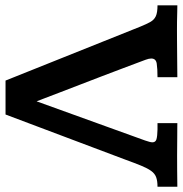

<svg xmlns="http://www.w3.org/2000/svg" viewBox="-4 -674 683 718"><g transform="rotate(90 338.0 -314.5)"><path d="M279.8 6.8 78.1 -497.1Q68.4 -521 60.5 -534.9Q52.7 -548.8 39.1 -555.2Q25.4 -561.5 -1.5 -561.5V-635.7Q6.3 -635.7 22.9 -635.3Q39.6 -634.8 58.1 -634.5Q76.7 -634.3 90.3 -634.3Q103.5 -634.3 132.1 -634.5Q160.6 -634.8 191.9 -635Q223.1 -635.3 245.1 -635.5Q267.1 -635.7 267.1 -635.7V-561.5Q235.4 -561.5 216.3 -558.6Q197.3 -555.7 197.3 -538.1Q197.3 -529.3 202.1 -516.6Q203.6 -512.7 212.2 -489.7Q220.7 -466.8 234.1 -431.4Q247.6 -396 263.4 -354.2Q279.3 -312.5 295.4 -271Q311.5 -229.5 325 -194.1Q338.4 -158.7 347.2 -136Q356 -113.3 357.4 -109.4L503.9 -515.1Q506.8 -524.4 508.8 -531Q510.7 -537.6 510.7 -542.5Q510.7 -554.2 499.3 -557.6Q487.8 -561 462.4 -561.5Q459 -561.5 451.2 -561.5Q443.4 -561.5 439 -561.5V-635.7Q439 -635.7 454.1 -635.5Q469.2 -635.3 490.5 -635.3Q511.7 -635.3 531.2 -635Q550.8 -634.8 559.1 -634.8Q586.9 -634.8 615.7 -635Q644.5 -635.3 676.8 -635.7V-561.5Q654.8 -561.5 641.1 -556.4Q627.4 -551.3 617.7 -537.8Q607.9 -524.4 597.9 -500Q587.9 -475.6 573.7 -436.5L406.7 6.8Z"/></g></svg>

Font: Kameron SemiBold
Style: Regular
Weight: 600
Designer: Vernon Adams
Foundry: Vernon Adams
Version: Version 1.100